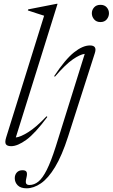

<svg xmlns="http://www.w3.org/2000/svg" viewBox="-20 -762 596 1014"><path d="M213 -679Q199.5 -683.5 174 -691.5Q148.5 -699.5 127 -707L129 -712.5L279.5 -742H284L63.5 -36Q87.5 -38 129.2 -64Q171 -90 226 -148L230 -144.5Q166 -58 119.5 -24Q73 10 39 10Q18 10 11.2 -0.2Q4.5 -10.5 12.5 -36ZM465 -692Q465 -709.5 477 -723Q489 -736.5 510.5 -736.5Q532 -736.5 543.8 -723Q555.5 -709.5 555.5 -692Q555.5 -674 543.8 -659.8Q532 -645.5 510.5 -645.5Q489 -645.5 477 -659.8Q465 -674 465 -692ZM339.5 -40.5Q307 60.5 270.8 120.2Q234.5 180 196.2 206.2Q158 232.5 120.5 232.5Q89 232.5 73.5 216.8Q58 201 58 179Q58 161 68.8 149Q79.5 137 99 137Q115.5 137 120.2 146Q125 155 119.5 177Q114 199 118 207Q122 215 135.5 215Q160.5 215 182.8 197Q205 179 227.2 134.8Q249.5 90.5 274.5 12L427.5 -477.5Q403.5 -475 364.8 -448.5Q326 -422 270 -357L266 -360Q325 -449 371 -485.5Q417 -522 455 -522Q494 -522 481 -482Z"/></svg>

Font: Newsreader Display Light
Style: Italic
Weight: 300
Italic angle: -17°
Designer: Hugues Gentile
Foundry: Production Type
Version: Version 1.001